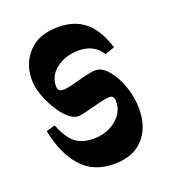

<svg xmlns="http://www.w3.org/2000/svg" viewBox="-100 -582 579 654"><g transform="rotate(-20 189.0 -255.0)"><path d="M205 -3Q129 -3 86 -52.5Q43 -102 26 -187L58 -196Q77 -148 101.5 -128Q126 -108 168 -108Q216 -108 249.5 -135Q283 -162 283 -201Q283 -223 267 -223Q254 -223 229.5 -217Q205 -211 181 -204.5Q157 -198 145 -198Q127 -198 108.5 -215Q90 -232 74 -258.5Q58 -285 48 -314Q38 -343 38 -368Q38 -427 75.5 -467Q113 -507 183 -507Q243 -507 281 -475Q319 -443 339 -377L304 -365Q277 -408 222 -408Q174 -408 141 -383Q108 -358 108 -320Q108 -300 127 -300Q142 -300 166 -306.5Q190 -313 214 -319Q238 -325 253 -325Q276 -325 298 -299Q320 -273 334 -233Q348 -193 348 -151Q348 -84 311 -43.5Q274 -3 205 -3Z"/></g></svg>

Font: Jaini Purva
Style: Regular
Weight: 400
Designer: Maithili Shingre, Girish Dalvi (Devanagari), Taresh Vohra (Latin)
Foundry: Ek Type
Version: Version 2.000; ttfautohint (v1.8.4.7-5d5b)